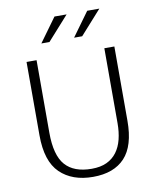

<svg xmlns="http://www.w3.org/2000/svg" viewBox="-92 -904 795 982"><g transform="rotate(-10 306.0 -413.0)"><path d="M78 -630H130V-253Q130 -136 175 -85Q220 -34 312 -34Q358 -34 390 -49Q422 -64 442.5 -91.5Q463 -119 472.5 -157Q482 -195 482 -241V-630H534V-244Q534 -114 477 -53Q420 8 312 8Q204 8 141 -53Q78 -114 78 -249ZM211 -710H169L259 -834H322ZM381 -710H339L429 -834H492Z"/></g></svg>

Font: Mukta Mahee ExtraLight
Style: Regular
Weight: 275
Designer: Shuchita Grover, Noopur Datye, Girish Dalvi, Yashodeep Gholap
Foundry: Ek Type
Version: Version 2.538;PS 1.000;hotconv 16.6.51;makeotf.lib2.5.65220;